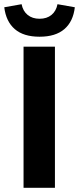

<svg xmlns="http://www.w3.org/2000/svg" viewBox="-33 -894 376 914"><path d="M79.1 0V-671.9H228.5V0ZM155.3 -719.2Q79.1 -719.2 37.4 -755.4Q-4.4 -791.5 -12.7 -859.4L69.8 -874Q76.2 -841.3 98.6 -823Q121.1 -804.7 155.3 -804.7Q189.9 -804.7 212.2 -823Q234.4 -841.3 240.7 -874L323.2 -859.4Q315.4 -791.5 273.4 -755.4Q231.4 -719.2 155.3 -719.2Z"/></svg>

Font: Akatab Black
Style: Regular
Weight: 900
Designer: SIL Global
Foundry: SIL Global
Version: Version 4.000